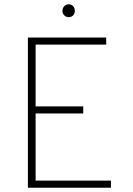

<svg xmlns="http://www.w3.org/2000/svg" viewBox="-20 -875 622 895"><path d="M110 -700H475V-667H146V-379H368V-346H146V-33H497V0H110ZM271 -824Q271 -837 279.5 -846Q288 -855 300 -855Q313 -855 321 -846Q329 -837 329 -824Q329 -812 321 -803.5Q313 -795 300 -795Q288 -795 279.5 -803.5Q271 -812 271 -824Z"/></svg>

Font: Overpass Thin
Style: Regular
Weight: 100
Designer: Delve Withrington, Thomas Jockin
Foundry: Delve Fonts
Version: Version 3.000;DELV;Overpass